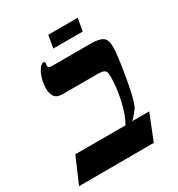

<svg xmlns="http://www.w3.org/2000/svg" viewBox="-189 -796 836 904"><g transform="rotate(-30 229.0 -344.0)"><path d="M384 0 -23 1 37 -138H310Q334 -180 349 -246Q364 -312 364 -375Q364 -398 355 -405Q345 -413 318 -413H127Q96 -413 84 -430Q72 -446 72 -475Q72 -502 80 -529Q87 -553 100 -571Q112 -588 123 -588Q131 -588 131 -581L129 -566Q129 -553 148 -553H360Q407 -553 426 -539Q444 -526 444 -485Q444 -449 426 -341Q408 -233 390 -191Q386 -183 372 -166Q357 -148 347 -139H439ZM208 -689H368L356 -621H196Z"/></g></svg>

Font: Libra Serif Modern
Style: Bold Italic
Weight: 700
Italic angle: -12°
Designer: Stefan Peev, Context Ltd
Foundry: Stefan Peev, Context Ltd
Version: Version 1.000